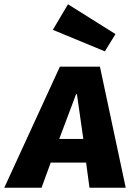

<svg xmlns="http://www.w3.org/2000/svg" viewBox="-71 -881 629 901"><path d="M333 -118H167L124 0H-51L210 -568H398L519 0H349ZM207 -229H320L290 -439H286ZM421 -640 177 -741 248 -861 471 -721Z"/></svg>

Font: Qjlgwqiwhsfqbnnlvksmvfsycuq
Style: Regular
Weight: 700
Italic angle: -8°
Designer: Carrois Corporate & Edenspiekermann
Foundry: Carrois Corporate GbR & Edenspiekermann AG
Version: Version 2.001